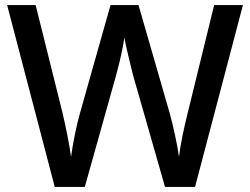

<svg xmlns="http://www.w3.org/2000/svg" viewBox="-20 -734 982 754"><path d="M934 -714 746 0H628L503 -437Q497 -461 489.5 -491.5Q482 -522 476 -548.5Q470 -575 468 -587Q467 -575 462 -548.5Q457 -522 449.5 -491Q442 -460 435 -435L313 0H195L8 -714H120L225 -293Q235 -251 244.5 -203Q254 -155 259 -118Q264 -156 274 -205.5Q284 -255 295 -293L414 -714H524L646 -291Q657 -252 667.5 -202.5Q678 -153 683 -118Q687 -154 697 -202.5Q707 -251 718 -294L821 -714Z"/></svg>

Font: Noto Sans Sora Sompeng Medium
Style: Regular
Weight: 500
Designer: Monotype Design Team. David Williams.
Foundry: Monotype Imaging Inc.
Version: Version 2.101; ttfautohint (v1.8.4.7-5d5b)